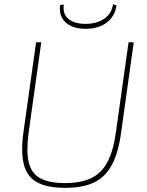

<svg xmlns="http://www.w3.org/2000/svg" viewBox="-20 -894 707 926"><path d="M625 -690 564 -254Q551 -158 520 -99.5Q489 -41 434.5 -14.5Q380 12 294 12Q207 12 158.5 -15Q110 -42 95 -101Q80 -160 93 -256L154 -690H179L118 -254Q106 -165 118.5 -111.5Q131 -58 174 -34.5Q217 -11 293 -11Q370 -11 420 -35Q470 -59 498.5 -113Q527 -167 539 -256L600 -690ZM525 -874 542 -868Q537 -833 517.5 -807.5Q498 -782 466 -768.5Q434 -755 393 -755Q351 -755 321.5 -769Q292 -783 278.5 -809Q265 -835 270 -870L288 -872Q281 -827 310 -803Q339 -779 393 -779Q447 -779 483 -804Q519 -829 525 -874Z"/></svg>

Font: Exo 2 Thin
Style: Italic
Weight: 250
Italic angle: -8°
Designer: Natanael Gama
Foundry: Natanael Gama
Version: Version 2.010